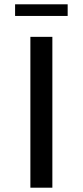

<svg xmlns="http://www.w3.org/2000/svg" viewBox="-20 -871 384 891"><path d="M50 -851H294V-797H50ZM121 0V-700H223V0Z"/></svg>

Font: Turret Road ExtraBold
Style: Regular
Weight: 800
Designer: Noponies
Foundry: Noponies
Version: Version 1.001; ttfautohint (v1.8)